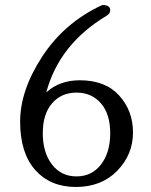

<svg xmlns="http://www.w3.org/2000/svg" viewBox="-20 -732 599 763"><path d="M384 -711Q385 -712 393 -712Q401 -712 409.5 -707.5Q418 -703 418 -690.5Q418 -678 403 -669Q215 -556 164 -365Q217 -413 297 -413Q399 -413 454 -352Q509 -291 508.5 -204Q508 -117 445.5 -53Q383 11 281.5 11Q180 11 120 -56.5Q60 -124 60 -248.5Q60 -373 148 -507.5Q236 -642 384 -711ZM186.5 -78.5Q223 -31 284 -31Q345 -31 381.5 -78.5Q418 -126 418 -202.5Q418 -279 381 -321.5Q344 -364 284 -364Q224 -364 187 -321.5Q150 -279 150 -202.5Q150 -126 186.5 -78.5Z"/></svg>

Font: Lustria
Style: Regular
Weight: 400
Designer: Matthew Desmond
Foundry: Matthew Desmond
Version: Version 001.001; ttfautohint (v1.6)